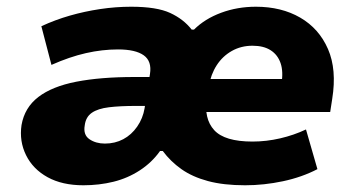

<svg xmlns="http://www.w3.org/2000/svg" viewBox="-20 -540 1053 571"><path d="M228 11Q165 11 121.5 -13Q78 -37 57.5 -78.5Q37 -120 44 -168Q53 -220 94 -251.5Q135 -283 207 -297Q279 -311 380 -311H453L440 -225H385Q337 -225 304 -221Q271 -217 253 -204.5Q235 -192 232 -167Q227 -139 246 -126Q265 -113 292 -113Q322 -113 346.5 -126Q371 -139 388 -163.5Q405 -188 410 -218L426 -320Q432 -358 407.5 -375.5Q383 -393 331 -393Q284 -393 235.5 -382Q187 -371 133 -347L103 -462Q144 -481 187.5 -493.5Q231 -506 277.5 -513Q324 -520 370 -520Q446 -520 486 -501.5Q526 -483 550 -452H557Q589 -484 637.5 -502Q686 -520 741 -520Q817 -520 873 -487.5Q929 -455 955.5 -394Q982 -333 968 -246L962 -207H564L580 -305H832L817 -291Q823 -327 814.5 -352Q806 -377 785 -390.5Q764 -404 731 -404Q697 -404 669.5 -388.5Q642 -373 624.5 -346Q607 -319 601 -283L595 -248Q586 -187 617 -153Q648 -119 731 -119Q772 -119 813 -128.5Q854 -138 890 -155L924 -37Q878 -13 821.5 -1Q765 11 709 11Q645 11 598.5 -1.5Q552 -14 519.5 -37Q487 -60 464 -91H456Q432 -57 396 -33.5Q360 -10 317.5 0.5Q275 11 228 11Z"/></svg>

Font: Nunito Sans 6pt Black
Style: Italic
Weight: 900
Italic angle: -9°
Version: Version 3.101;gftools[0.9.27]